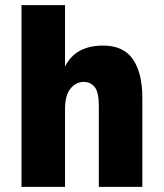

<svg xmlns="http://www.w3.org/2000/svg" viewBox="-20 -730 640 750"><path d="M64 0V-710H234V-470Q256 -513 293.5 -532.5Q331 -552 382 -552Q463 -552 499.5 -498Q536 -444 536 -349V0H366V-318Q366 -371 349.5 -390.5Q333 -410 307 -410Q277 -410 255.5 -384Q234 -358 234 -304V0Z"/></svg>

Font: Geist Mono UltraBlack
Style: Regular
Weight: 900
Monospace: yes
Designer: Basement.studio, Andrés Briganti, Mateo Zaragoza
Foundry: Basement.studio, Vercel, Andrés Briganti, Guido Ferreyra, Mateo Zaragoza
Version: Version 1.400; ttfautohint (v1.8.4.7-5d5b)